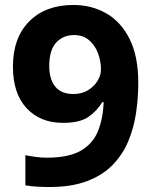

<svg xmlns="http://www.w3.org/2000/svg" viewBox="-20 -742 612 772"><path d="M536 -409Q536 -348 527 -287.5Q518 -227 495.5 -173.5Q473 -120 432.5 -78.5Q392 -37 329.5 -13.5Q267 10 178 10Q157 10 129 8.5Q101 7 82 3V-118Q102 -114 124 -111Q146 -108 168 -108Q257 -108 305.5 -136.5Q354 -165 374 -215Q394 -265 397 -331H391Q370 -296 335.5 -272Q301 -248 233 -248Q142 -248 87 -307Q32 -366 32 -474Q32 -590 97.5 -656Q163 -722 275 -722Q348 -722 407 -688.5Q466 -655 501 -585.5Q536 -516 536 -409ZM278 -601Q234 -601 206 -571Q178 -541 178 -476Q178 -424 202 -394Q226 -364 275 -364Q309 -364 333.5 -379Q358 -394 372 -416.5Q386 -439 386 -463Q386 -496 374 -528Q362 -560 338 -580.5Q314 -601 278 -601Z"/></svg>

Font: Noto Sans Ol Chiki
Style: Bold
Weight: 700
Designer: Monotype Design Team, Lewis McGuffie
Foundry: Monotype Imaging Inc.
Version: Version 2.003; ttfautohint (v1.8.4.7-5d5b)